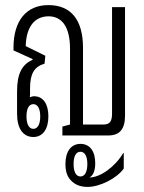

<svg xmlns="http://www.w3.org/2000/svg" viewBox="-20 -532 564 754"><path d="M111 6C148 6 170 -25 170 -75C170 -123 150 -154 114 -154C108 -154 102 -152 97 -150C97 -154 98 -157 98 -161V-185C98 -242 114 -270 155 -282L158 -313L81 -351C83 -426 115 -467 170 -468C226 -468 255 -423 255 -340V-43L225 -35V0H405C450 0 471 -25 471 -78V-504H420V-86C420 -55 411 -43 386 -43H306V-344C306 -454 259 -512 170 -512C83 -512 33 -450 33 -345V-334L108 -300V-297C66 -279 47 -242 47 -173V-85C47 -27 71 6 111 6ZM111 -26C94 -26 84 -44 84 -75C84 -106 94 -123 111 -123C128 -123 138 -105 138 -75C138 -44 128 -26 111 -26ZM324 202C372 202 438 169 466 130V69H464C432 123 374 165 331 165C346 158 354 138 354 109C354 62 333 33 296 33C259 33 237 63 237 112C237 140 243 160 258 176C274 193 295 202 324 202ZM296 161C278 161 269 142 269 112C269 82 278 64 296 64C313 64 323 82 323 112C323 143 313 161 296 161Z"/></svg>

Font: Noto Sans Thai Looped UI Condensed Light
Style: Regular
Weight: 300
Width: 3
Designer: Cadson Demak Team
Foundry: Cadson Demak Co., Ltd.
Version: Version 1.000